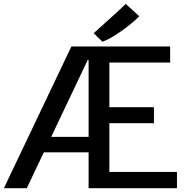

<svg xmlns="http://www.w3.org/2000/svg" viewBox="-56 -987 984 1007"><path d="M603 -966.8 674.3 -901.9Q638.2 -864.7 579.6 -823.5Q521 -782.2 481 -768.1L435.5 -813Q462.9 -837.4 532.2 -900.1Q601.6 -962.9 603 -966.8ZM872.1 -85.4V0H408.7V-188H173.8L84.5 0H-35.6L318.4 -743.2H836.4V-659.2H517.6V-424.8H751.5V-340.8H517.6V-85.4ZM408.7 -269V-671.9H403.8L212.4 -269Z"/></svg>

Font: Merriweather Sans
Style: Regular
Weight: 400
Designer: Eben Sorkin
Foundry: Eben Sorkin
Version: Version 1.006; ttfautohint (v1.4.1) -l 6 -r 50 -G 0 -x 11 -H